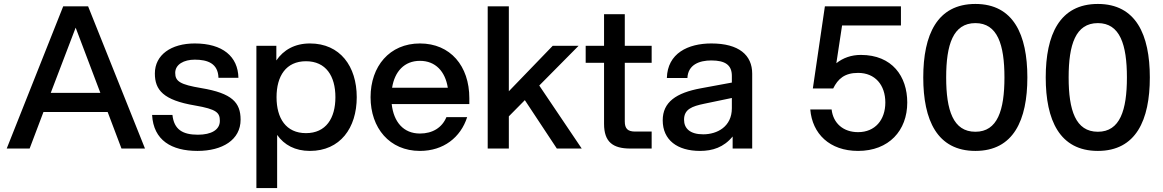

<svg xmlns="http://www.w3.org/2000/svg" viewBox="-20 -752 5888 972"><path d="M595 0H714L426 -720H300L14 0H130L200 -185H525ZM237 -282 363 -612 488 -282Z M980 12C1106 12 1198 -44 1198 -146C1198 -233 1155 -280 999 -306C892 -324 867 -340 867 -383C867 -426 911 -450 966 -450C1031 -450 1084 -431 1086 -358H1187C1185 -466 1107 -532 966 -532C846 -532 764 -474 764 -380C764 -297 806 -245 967 -218C1078 -199 1093 -181 1093 -140C1093 -95 1050 -70 982 -70C905 -70 861 -96 853 -170H750C757 -42 848 12 980 12Z M1278 -520V200H1383V-69C1419 -18 1474 12 1549 12C1702 12 1786 -104 1786 -260C1786 -416 1702 -532 1549 -532C1472 -532 1415 -499 1379 -446V-520ZM1529 -442C1630 -442 1678 -367 1678 -260C1678 -153 1630 -78 1529 -78C1428 -78 1380 -153 1380 -260C1380 -367 1428 -442 1529 -442Z M2106 12C2225 12 2312 -56 2345 -159H2240C2218 -106 2170 -76 2106 -76C2022 -76 1973 -135 1963 -225H2356V-255C2356 -418 2260 -532 2106 -532C1952 -532 1856 -416 1856 -260C1856 -104 1952 12 2106 12ZM1965 -308C1978 -390 2027 -444 2106 -444C2185 -444 2234 -390 2247 -308Z M2449 0H2556V-163L2637 -245L2799 0H2925L2710 -319L2909 -520H2778L2556 -290V-720H2449Z M3038 -680V-520H2945V-434H3038V-125C3038 -33 3083 0 3171 0H3279V-86H3195C3158 -86 3143 -101 3143 -137V-434H3279V-520H3143V-680Z M3689 0H3788V-379C3788 -473 3721 -532 3581 -532C3463 -532 3359 -482 3356 -357H3460C3463 -425 3521 -446 3581 -446C3651 -446 3685 -423 3685 -368V-334L3528 -305C3403 -282 3335 -235 3335 -143C3335 -43 3409 12 3524 12C3587 12 3644 -6 3689 -61ZM3540 -72C3473 -72 3443 -102 3443 -146C3443 -199 3483 -214 3546 -227L3685 -256V-204C3685 -111 3611 -72 3540 -72Z M4324 12C4480 12 4573 -91 4573 -233C4573 -365 4497 -474 4338 -474C4290 -474 4248 -459 4214 -432L4243 -623H4541V-720H4156L4095 -304H4198C4222 -353 4256 -383 4324 -383C4410 -383 4462 -322 4462 -233C4462 -145 4410 -83 4324 -83C4249 -83 4198 -128 4190 -198H4082C4092 -75 4180 12 4324 12Z M4918 12C5111 12 5181 -144 5181 -360C5181 -576 5111 -732 4918 -732C4724 -732 4654 -576 4654 -360C4654 -144 4724 12 4918 12ZM4918 -85C4805 -85 4770 -194 4770 -360C4770 -526 4805 -635 4918 -635C5030 -635 5065 -526 5065 -360C5065 -194 5030 -85 4918 -85Z M5538 12C5731 12 5801 -144 5801 -360C5801 -576 5731 -732 5538 -732C5344 -732 5274 -576 5274 -360C5274 -144 5344 12 5538 12ZM5538 -85C5425 -85 5390 -194 5390 -360C5390 -526 5425 -635 5538 -635C5650 -635 5685 -526 5685 -360C5685 -194 5650 -85 5538 -85Z"/></svg>

Font: Aspekta 500
Style: Regular
Weight: 500
Designer: Ivo Dolenc
Version: Version 2.100